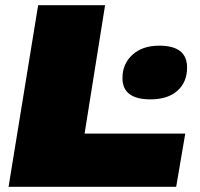

<svg xmlns="http://www.w3.org/2000/svg" viewBox="-20 -720 771 740"><path d="M13 0 127 -700H385L306 -205H694L659 0ZM452 -419Q452 -474 490.5 -509Q529 -544 594 -544Q701 -544 701 -460Q701 -403 663.5 -370Q626 -337 560 -337Q452 -337 452 -419Z"/></svg>

Font: Georama Expanded Black
Style: Italic
Weight: 900
Width: 7
Italic angle: -9°
Designer: Jean-Baptiste Levee
Foundry: Production Type
Version: Version 1.000